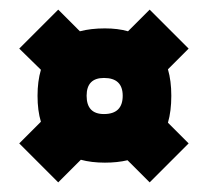

<svg xmlns="http://www.w3.org/2000/svg" viewBox="-20 -627 432 399"><path d="M101 -248 20 -329 65 -374Q58 -397 58 -428Q58 -458 65 -482L20 -526L101 -607L146 -562Q169 -568 198 -568Q225 -568 246 -562L291 -607L372 -526L329 -483Q336 -459 336 -428Q336 -396 329 -372L372 -329L291 -248L245 -294Q224 -289 198 -289Q170 -289 148 -295ZM196 -390Q235 -390 235 -428Q235 -465 196 -465Q160 -465 160 -428Q160 -390 196 -390Z"/></svg>

Font: Karantina
Style: Bold
Weight: 700
Designer: Rony Koch
Foundry: Rony Koch
Version: Version 1.000; ttfautohint (v1.8.3)